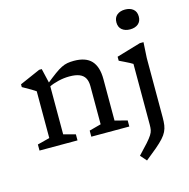

<svg xmlns="http://www.w3.org/2000/svg" viewBox="-134 -865 1217 1235"><g transform="rotate(-15 474.0 -247.0)"><path d="M215.5 -397.5V-61.5L294.5 -40.5V0H41.5V-40.5L123 -61.5V-373Q115 -379 93 -392.2Q71 -405.5 37 -424V-442.5L174 -502.5H191ZM386.5 -40.5 465 -61.5V-315.5Q465 -348.5 453.2 -369.5Q441.5 -390.5 416.2 -400.8Q391 -411 350 -411Q313.5 -411 276.5 -402.2Q239.5 -393.5 213 -380L202 -398.5Q244 -432.5 271.8 -452.8Q299.5 -473 320 -483.2Q340.5 -493.5 360 -497Q379.5 -500.5 403.5 -500.5Q483 -500.5 520.2 -460Q557.5 -419.5 557.5 -337.5V-61.5L639.5 -40.5V0H386.5ZM807 -602Q774 -602 753.2 -619Q732.5 -636 732.5 -668Q732.5 -700 753.2 -717Q774 -734 807 -734Q840.5 -734 861 -717Q881.5 -700 881.5 -668Q881.5 -636 861 -619Q840.5 -602 807 -602ZM769.5 -382Q764 -386 749.2 -393.8Q734.5 -401.5 716.5 -410.2Q698.5 -419 683 -426.5V-453L844 -500.5H868L862 -396.5V-0.5Q862 28.5 858.8 50.5Q855.5 72.5 846 92Q836.5 111.5 817.8 132.2Q799 153 768.5 179Q738 205 693 240.5L657 199.5Q697 158 719.8 132.2Q742.5 106.5 753.2 89.5Q764 72.5 766.8 57.5Q769.5 42.5 769.5 22Z"/></g></svg>

Font: Newsreader 9pt
Style: Regular
Weight: 400
Designer: Hugues Gentile
Foundry: Production Type
Version: Version 1.003